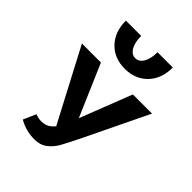

<svg xmlns="http://www.w3.org/2000/svg" viewBox="-205 -801 914 914"><g transform="rotate(45 252.5 -344.0)"><path d="M99 -698H202Q202 -655 217 -629Q232 -603 257 -603Q282 -603 297 -629Q312 -655 312 -698H415Q415 -623 371.5 -577.5Q328 -532 257 -532Q186 -532 142.5 -577.5Q99 -623 99 -698ZM500 -473 343 -148Q313 -87 297 -58.5Q281 -30 255 -10Q229 10 191 10Q134 10 85 -18L113 -82Q134 -74 152 -74Q174 -74 190 -82Q206 -90 220 -108L28 -473H156L269 -211L371 -473Z"/></g></svg>

Font: Ysabeau SC
Style: Bold
Weight: 700
Designer: Christian Thalmann (Catharsis Fonts)
Version: Version 0.003